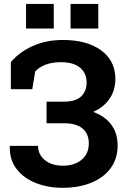

<svg xmlns="http://www.w3.org/2000/svg" viewBox="-20 -919 636 950"><path d="M289.1 10.3Q217.8 10.3 158 -13.2Q98.1 -36.6 62.5 -82.3Q26.9 -127.9 28.3 -194.3L29.3 -197.3H168Q168 -169.9 182.9 -147.5Q197.8 -125 225.6 -112.1Q253.4 -99.1 291 -99.1Q347.7 -99.1 383.5 -128.2Q419.4 -157.2 419.4 -210Q419.4 -256.3 388.9 -282.7Q358.4 -309.1 296.9 -309.1H210.4V-416H296.9Q354 -416 381.3 -441.7Q408.7 -467.3 408.7 -510.3Q408.7 -556.2 376.7 -583.7Q344.7 -611.3 280.8 -611.3Q237.3 -611.3 205.3 -598.9Q173.3 -586.4 154.3 -565.9L139.6 -477.5H33.7V-611.8Q75.2 -661.1 141.8 -691.2Q208.5 -721.2 291 -721.2Q410.6 -721.2 480.7 -669.7Q550.8 -618.2 550.8 -528.3Q550.8 -471.7 521.5 -429.7Q492.2 -387.7 440.9 -365.2Q499.5 -344.2 530.8 -302Q562 -259.8 562 -198.7Q562 -133.8 527.6 -86.9Q493.2 -40 431.6 -14.9Q370.1 10.3 289.1 10.3ZM329.1 -777.8V-899.4H466.3V-777.8ZM108.9 -777.8V-899.4H246.1V-777.8Z"/></svg>

Font: Roboto Slab LO
Style: Bold
Weight: 700
Designer: Google
Version: Version 2.000